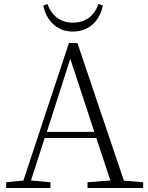

<svg xmlns="http://www.w3.org/2000/svg" viewBox="-20 -947 747 967"><path d="M198 -919C210 -857 256 -788 347 -788C440 -788 486 -857 498 -919L476 -927C456 -870 414 -833 347 -833C282 -833 239 -870 219 -927ZM334 -651 455 -283H216ZM421 0H701V-29L604 -37L370 -730H327L98 -38L11 -29V0H234V-29L136 -38L205 -252H465L536 -38L421 -29Z"/></svg>

Font: Noto Serif CJK SC ExtraLight
Style: Regular
Weight: 200
Designer: Ryoko NISHIZUKA 西塚涼子 (kana & ideographs); Frank Grießhammer (Latin, Greek & Cyrillic); Wenlong ZHANG 张文龙 (bopomofo); San
Foundry: Adobe
Version: Version 2.001;hotconv 1.1.0;makeotfexe 2.6.0